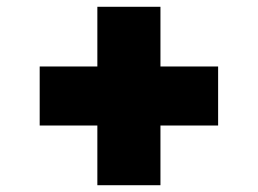

<svg xmlns="http://www.w3.org/2000/svg" viewBox="-20 -644 760 566"><path d="M267 -98V-274H97V-448H267V-624H453V-448H623V-274H453V-98Z"/></svg>

Font: Mona Sans Expanded Black
Style: Regular
Weight: 900
Width: 7
Designer: Deni Anggara
Foundry: GitHub
Version: Version 2.000